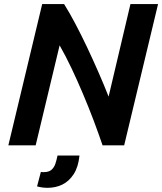

<svg xmlns="http://www.w3.org/2000/svg" viewBox="-20 -713 796 942"><path d="M21 0 187 -693H294.5Q320.5 -651.8 349.2 -597.4Q378 -543 407 -481.8Q436 -420.5 463.2 -358.2Q490.5 -296 512.8 -239L620 -693H755.5L589.2 0H483.2Q463 -59.5 438.8 -123.6Q414.5 -187.8 387.2 -252.2Q360 -316.8 331.2 -377.4Q302.5 -438 272.5 -490.5L155 0ZM213.5 208.5Q200.8 208.5 187.6 206.8Q174.5 205 161.8 201.5L180.5 130.5Q184.5 131.2 187.9 131.4Q191.2 131.5 194.2 131.5Q219.8 131.5 232.6 120.1Q245.5 108.8 251.8 90.1Q258 71.5 262.2 50H370Q364.2 106.5 341.6 141.4Q319 176.2 286.1 192.4Q253.2 208.5 213.5 208.5Z"/></svg>

Font: Ubuntu Sans
Style: Italic
Weight: 400
Italic angle: -13.5°
Designer: Dalton Maag Ltd
Foundry: Dalton Maag Ltd
Version: Version 1.006